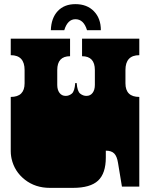

<svg xmlns="http://www.w3.org/2000/svg" viewBox="-20 -903 723 929"><path d="M221 6Q151 6 100.5 -33.5Q50 -73 36 -135Q35 -140 34 -146Q33 -152 32.5 -158.5Q32 -165 32 -171V-172Q32 -179 32 -180.5Q32 -182 32 -187.5Q32 -193 32 -209V-260Q32 -277 32 -281.5Q32 -286 32 -288Q32 -290 32 -296V-297Q32 -304 32 -305.5Q32 -307 32 -312.5Q32 -318 32 -334V-434Q99 -434 99 -500V-564Q99 -636 32 -636V-716H319V-631Q257 -631 257 -564V-492Q257 -468 268 -453.5Q279 -439 298 -439Q314 -439 327.5 -450Q341 -461 344 -501H351Q354 -461 368 -450Q382 -439 398 -439Q417 -439 428 -453.5Q439 -468 439 -492V-564Q439 -631 377 -631V-716H654V-636Q587 -636 587 -564V-500Q587 -434 654 -434V-334Q654 -318 654 -312.5Q654 -307 654 -305.5Q654 -304 654 -297V-296Q654 -290 654 -288Q654 -286 654 -281.5Q654 -277 654 -260V0H570L551 -115Q546 -147 532.5 -160.5Q519 -174 492 -174V-141Q492 -64 454.5 -29Q417 6 333 6ZM345 -883Q401 -883 434.5 -848.5Q468 -814 468 -757H401Q385 -810 345 -810Q307 -810 291 -757H226Q228 -816 259.5 -849.5Q291 -883 345 -883Z"/></svg>

Font: Danfo
Style: Regular
Weight: 400
Designer: Seyi Olusanya, David Udoh, Eyiyemi Adegbite, Mirko Velimirović
Version: Version 1.000